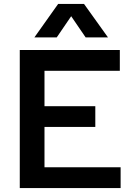

<svg xmlns="http://www.w3.org/2000/svg" viewBox="-20 -951 690 971"><path d="M80 0V-698H586V-593H205V-414H462V-309H205V-105H590V0ZM154 -762 274 -931H405L526 -762H413L340 -869L267 -762Z"/></svg>

Font: Azeret Mono Medium
Style: Regular
Weight: 500
Designer: Martin Vácha
Foundry: Displaay
Version: Version 1.002